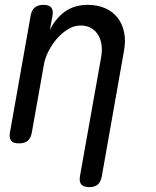

<svg xmlns="http://www.w3.org/2000/svg" viewBox="-20 -580 640 790"><path d="M161 -316 111 -35Q107 -12 94 -1Q81 10 58 10Q35 10 26 -1Q17 -12 21 -35L106 -515Q110 -538 123 -549Q136 -560 159 -560Q182 -560 191 -549Q200 -538 196 -515L185 -456Q208 -504 247 -532Q286 -560 341 -560Q381 -560 412 -546.5Q443 -533 463 -508Q483 -483 490.5 -448Q498 -413 490 -370L399 145Q395 168 382.5 179Q370 190 347 190Q324 190 314.5 179Q305 168 309 145L396 -344Q401 -370 398 -393.5Q395 -417 384.5 -435Q374 -453 356 -464Q338 -475 311 -475Q284 -475 258.5 -459Q233 -443 213 -419.5Q193 -396 179 -368Q165 -340 161 -316Z"/></svg>

Font: Maple Mono Normal NL
Style: Italic
Weight: 400
Italic angle: -10°
Monospace: yes
Designer: subframe7536
Version: Version 7.000